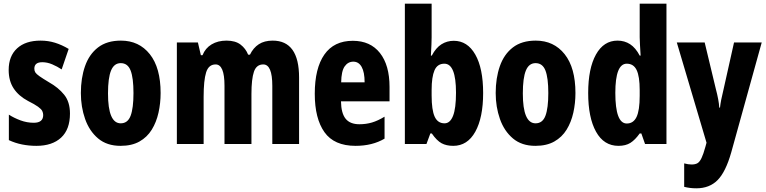

<svg xmlns="http://www.w3.org/2000/svg" viewBox="-20 -780 4149 1040"><path d="M359 -165Q359 -79 311 -34.5Q263 10 177 10Q137 10 99.5 2.5Q62 -5 28 -21V-159Q56 -141 91 -128Q126 -115 163 -115Q214 -115 214 -157Q214 -168 209 -178.5Q204 -189 186 -202Q168 -215 132 -233Q81 -260 54 -301Q27 -342 27 -401Q27 -476 72.5 -518Q118 -560 200 -560Q241 -560 278 -548.5Q315 -537 352 -515L314 -404Q290 -420 263 -431.5Q236 -443 209 -443Q166 -443 166 -408Q166 -396 171.5 -387.5Q177 -379 194 -367Q211 -355 246 -334Q296 -306 327.5 -267Q359 -228 359 -165Z M850 -276Q850 -221 838.5 -169.5Q827 -118 802 -77.5Q777 -37 735.5 -13.5Q694 10 633 10Q559 10 511.5 -30Q464 -70 441 -135.5Q418 -201 418 -276Q418 -357 440.5 -421.5Q463 -486 511 -523Q559 -560 635 -560Q733 -560 791.5 -486.5Q850 -413 850 -276ZM565 -274Q565 -112 634 -112Q672 -112 687.5 -153Q703 -194 703 -276Q703 -358 687.5 -398Q672 -438 634 -438Q598 -438 581.5 -398Q565 -358 565 -274Z M1457 -560Q1600 -560 1600 -360V0H1455V-315Q1455 -431 1406 -431Q1369 -431 1355.5 -391.5Q1342 -352 1342 -271V0H1196V-316Q1196 -431 1148 -431Q1110 -431 1096.5 -388Q1083 -345 1083 -255V0H938V-550H1052L1068 -481H1077Q1092 -519 1126 -539.5Q1160 -560 1207 -560Q1255 -560 1283 -538.5Q1311 -517 1324 -484H1334Q1352 -521 1382 -540.5Q1412 -560 1457 -560Z M1891 -559Q1986 -559 2038 -493Q2090 -427 2090 -309V-231H1827Q1828 -167 1852 -137Q1876 -107 1927 -107Q1963 -107 1995 -116.5Q2027 -126 2063 -148V-29Q1997 10 1906 10Q1790 10 1737.5 -64Q1685 -138 1685 -272Q1685 -410 1737 -484.5Q1789 -559 1891 -559ZM1894 -446Q1865 -446 1847 -420.5Q1829 -395 1828 -334H1955Q1955 -389 1939 -417.5Q1923 -446 1894 -446Z M2318 -578Q2318 -547 2314 -479H2319Q2341 -521 2371 -540Q2401 -559 2438 -559Q2512 -559 2554.5 -484.5Q2597 -410 2597 -276Q2597 -143 2554.5 -66.5Q2512 10 2435 10Q2398 10 2372 -4Q2346 -18 2319 -57H2311L2290 0H2173V-760H2318ZM2387 -435Q2349 -435 2333.5 -399Q2318 -363 2318 -293V-263Q2318 -184 2334.5 -148Q2351 -112 2388 -112Q2418 -112 2434 -152.5Q2450 -193 2450 -278Q2450 -435 2387 -435Z M3097 -276Q3097 -221 3085.5 -169.5Q3074 -118 3049 -77.5Q3024 -37 2982.5 -13.5Q2941 10 2880 10Q2806 10 2758.5 -30Q2711 -70 2688 -135.5Q2665 -201 2665 -276Q2665 -357 2687.5 -421.5Q2710 -486 2758 -523Q2806 -560 2882 -560Q2980 -560 3038.5 -486.5Q3097 -413 3097 -276ZM2812 -274Q2812 -112 2881 -112Q2919 -112 2934.5 -153Q2950 -194 2950 -276Q2950 -358 2934.5 -398Q2919 -438 2881 -438Q2845 -438 2828.5 -398Q2812 -358 2812 -274Z M3330 10Q3251 10 3208.5 -66.5Q3166 -143 3166 -276Q3166 -409 3208 -484.5Q3250 -560 3325 -560Q3363 -560 3393 -540.5Q3423 -521 3445 -479H3450Q3448 -514 3446.5 -538.5Q3445 -563 3445 -578V-760H3590V0H3474L3454 -57H3445Q3420 -22 3394.5 -6Q3369 10 3330 10ZM3375 -111Q3411 -111 3428 -146.5Q3445 -182 3445 -261V-292Q3445 -366 3428.5 -400.5Q3412 -435 3375 -435Q3313 -435 3313 -277Q3313 -111 3375 -111Z M3646 -550H3797L3858 -296Q3865 -270 3870 -243.5Q3875 -217 3876 -197H3880Q3882 -216 3886.5 -239.5Q3891 -263 3899 -295L3956 -550H4106L3941 45Q3911 151 3867 195.5Q3823 240 3752 240Q3734 240 3718 238Q3702 236 3686 232V105Q3708 111 3726 111Q3746 111 3758 104Q3770 97 3780 76Q3790 55 3801 15L3807 -7Z"/></svg>

Font: Noto Sans Thai ExtCond ExtBd
Style: Regular
Weight: 800
Width: 2
Designer: Monotype Design Team
Foundry: Monotype Imaging Inc.
Version: Version 2.002; ttfautohint (v1.8.4.7-5d5b)